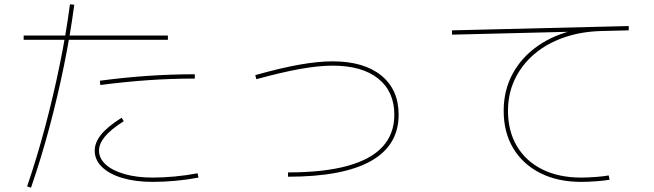

<svg xmlns="http://www.w3.org/2000/svg" viewBox="-20 -825 3040 892"><path d="M106 41Q152 -94 190 -237Q228 -380 257.5 -524Q287 -668 305 -805L325 -803Q307 -666 277.5 -521.5Q248 -377 209.5 -233Q171 -89 124 47ZM690 20Q610 20 549 2Q488 -16 454 -49Q420 -82 420 -125Q420 -163 450 -200Q480 -237 545 -278L555 -262Q494 -223 467 -190Q440 -157 440 -125Q440 -89 471.5 -60.5Q503 -32 559.5 -16Q616 0 690 0Q737 0 791.5 -5Q846 -10 898 -20L902 0Q850 10 794.5 15Q739 20 690 20ZM90 -640V-660H760V-640ZM444 -450Q557 -465 666 -472.5Q775 -480 885 -480V-460Q777 -460 668.5 -452.5Q560 -445 446 -430Z M1318 -24Q1483 -24 1593 -54Q1703 -84 1757.5 -143.5Q1812 -203 1812 -292Q1812 -400 1737 -460Q1662 -520 1525 -520Q1460 -520 1373.5 -504.5Q1287 -489 1171 -457L1166 -476Q1283 -509 1370.5 -524.5Q1458 -540 1525 -540Q1670 -540 1751 -474.5Q1832 -409 1832 -292Q1832 -149 1702.5 -76.5Q1573 -4 1318 -4Z M2680 20Q2571 20 2490 -21Q2409 -62 2364.5 -136Q2320 -210 2320 -310Q2320 -405 2361.5 -482Q2403 -559 2479 -612Q2555 -665 2657 -687L2653 -678L2080 -664V-684L2901 -704V-684L2778 -681Q2681 -679 2600.5 -651Q2520 -623 2462 -573.5Q2404 -524 2372 -457Q2340 -390 2340 -310Q2340 -216 2381.5 -146Q2423 -76 2499.5 -38Q2576 0 2680 0Q2711 0 2749.5 -3Q2788 -6 2808 -10L2812 10Q2791 14 2751.5 17Q2712 20 2680 20Z"/></svg>

Font: M PLUS 1 Code Thin
Style: Regular
Weight: 250
Designer: Coji Morishita
Foundry: UNDERFOREST DESIGN
Version: Version 1.002